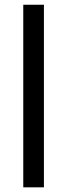

<svg xmlns="http://www.w3.org/2000/svg" viewBox="-20 -802 287 822"><path d="M168 0H79.6V-781.7H168Z"/></svg>

Font: Spartan MB Med
Style: Regular
Weight: 500
Designer: Matt Bailey, Mirko Velimirovic
Foundry: Matt Bailey
Version: Version 1.005